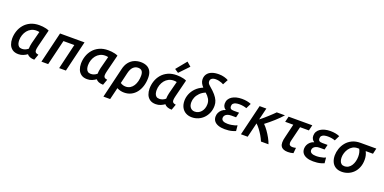

<svg xmlns="http://www.w3.org/2000/svg" viewBox="-10 -1831 6101 3052"><g transform="rotate(20 3040.5 -305.0)"><path d="M218 14Q156 14 117 -14Q78 -42 60.5 -87.5Q43 -133 43 -186Q43 -251 63.5 -313Q84 -375 126 -425Q168 -475 231.5 -504.5Q295 -534 379 -534Q408 -534 437.5 -531Q467 -528 495 -521Q523 -514 545 -503L473 -216Q468 -195 464.5 -176.5Q461 -158 461 -143Q461 -117 475 -104Q489 -91 523 -87L488 10Q441 9 411 -3.5Q381 -16 365 -38Q336 -17 299 -1.5Q262 14 218 14ZM245 -85Q270 -85 296 -94.5Q322 -104 347 -125Q347 -147 350.5 -172.5Q354 -198 360 -223L414 -431Q406 -434 390.5 -435.5Q375 -437 363 -437Q316 -437 277.5 -417.5Q239 -398 212.5 -364.5Q186 -331 171.5 -288.5Q157 -246 157 -200Q157 -171 164.5 -144.5Q172 -118 191 -101.5Q210 -85 245 -85Z M606 0 731 -522H1145L1020 0H906L1007 -427H823L720 0Z M1382 14Q1320 14 1281 -14Q1242 -42 1224.5 -87.5Q1207 -133 1207 -186Q1207 -251 1227.5 -313Q1248 -375 1290 -425Q1332 -475 1395.5 -504.5Q1459 -534 1543 -534Q1572 -534 1601.5 -531Q1631 -528 1659 -521Q1687 -514 1709 -503L1637 -216Q1632 -195 1628.5 -176.5Q1625 -158 1625 -143Q1625 -117 1639 -104Q1653 -91 1687 -87L1652 10Q1605 9 1575 -3.5Q1545 -16 1529 -38Q1500 -17 1463 -1.5Q1426 14 1382 14ZM1409 -85Q1434 -85 1460 -94.5Q1486 -104 1511 -125Q1511 -147 1514.5 -172.5Q1518 -198 1524 -223L1578 -431Q1570 -434 1554.5 -435.5Q1539 -437 1527 -437Q1480 -437 1441.5 -417.5Q1403 -398 1376.5 -364.5Q1350 -331 1335.5 -288.5Q1321 -246 1321 -200Q1321 -171 1328.5 -144.5Q1336 -118 1355 -101.5Q1374 -85 1409 -85Z M1722 185 1842 -317Q1859 -395 1897.5 -443Q1936 -491 1987.5 -512.5Q2039 -534 2096 -534Q2153 -534 2196.5 -514Q2240 -494 2264.5 -451Q2289 -408 2289 -339Q2289 -263 2269 -198.5Q2249 -134 2212 -86.5Q2175 -39 2123 -13Q2071 13 2006 13Q1974 13 1944 5.5Q1914 -2 1885 -17L1836 185ZM1998 -85Q2041 -85 2073.5 -105Q2106 -125 2128 -159.5Q2150 -194 2161 -238.5Q2172 -283 2172 -331Q2172 -384 2150.5 -409.5Q2129 -435 2085 -435Q2038 -435 2003 -401Q1968 -367 1951 -295L1908 -113Q1931 -98 1953 -91.5Q1975 -85 1998 -85Z M2542 14Q2480 14 2441 -14Q2402 -42 2384.5 -87.5Q2367 -133 2367 -186Q2367 -251 2387.5 -313Q2408 -375 2450 -425Q2492 -475 2555.5 -504.5Q2619 -534 2703 -534Q2732 -534 2761.5 -531Q2791 -528 2819 -521Q2847 -514 2869 -503L2797 -216Q2792 -195 2788.5 -176.5Q2785 -158 2785 -143Q2785 -117 2799 -104Q2813 -91 2847 -87L2812 10Q2765 9 2735 -3.5Q2705 -16 2689 -38Q2660 -17 2623 -1.5Q2586 14 2542 14ZM2569 -85Q2594 -85 2620 -94.5Q2646 -104 2671 -125Q2671 -147 2674.5 -172.5Q2678 -198 2684 -223L2738 -431Q2730 -434 2714.5 -435.5Q2699 -437 2687 -437Q2640 -437 2601.5 -417.5Q2563 -398 2536.5 -364.5Q2510 -331 2495.5 -288.5Q2481 -246 2481 -200Q2481 -171 2488.5 -144.5Q2496 -118 2515 -101.5Q2534 -85 2569 -85ZM2707 -575 2643 -618 2788 -795 2859 -734Z M3152 14Q3094 14 3049 -11Q3004 -36 2979 -83.5Q2954 -131 2954 -196Q2954 -252 2976.5 -308.5Q2999 -365 3046 -413.5Q3093 -462 3165 -492Q3139 -520 3123.5 -550.5Q3108 -581 3108 -615Q3108 -666 3134 -702.5Q3160 -739 3208.5 -758Q3257 -777 3327 -777Q3376 -777 3418 -765.5Q3460 -754 3489 -737L3442 -649Q3432 -656 3410.5 -664.5Q3389 -673 3362 -679Q3335 -685 3308 -685Q3265 -685 3241.5 -667.5Q3218 -650 3218 -621Q3218 -606 3222.5 -594Q3227 -582 3237 -570.5Q3247 -559 3264 -545Q3324 -495 3360.5 -452Q3397 -409 3414.5 -368Q3432 -327 3432 -282Q3432 -216 3409.5 -162Q3387 -108 3348.5 -68.5Q3310 -29 3259.5 -7.5Q3209 14 3152 14ZM3166 -87Q3197 -87 3224 -99.5Q3251 -112 3272 -136Q3293 -160 3305 -193.5Q3317 -227 3317 -268Q3317 -314 3294 -354Q3271 -394 3228 -431Q3172 -408 3135.5 -370.5Q3099 -333 3082 -291Q3065 -249 3065 -209Q3065 -150 3093 -118.5Q3121 -87 3166 -87Z M3708 13Q3647 13 3601 -3Q3555 -19 3530 -50.5Q3505 -82 3505 -128Q3505 -161 3518.5 -191Q3532 -221 3558.5 -245Q3585 -269 3623 -280Q3599 -293 3585.5 -317.5Q3572 -342 3572 -372Q3572 -411 3589 -441Q3606 -471 3637.5 -492Q3669 -513 3712 -524Q3755 -535 3807 -535Q3851 -535 3891 -527.5Q3931 -520 3962 -506L3919 -419Q3897 -428 3864 -434Q3831 -440 3797 -440Q3766 -440 3738.5 -433.5Q3711 -427 3694.5 -410.5Q3678 -394 3678 -365Q3678 -339 3693.5 -325.5Q3709 -312 3747 -312H3836L3816 -227H3736Q3696 -227 3669.5 -215.5Q3643 -204 3630.5 -185.5Q3618 -167 3618 -146Q3618 -114 3646 -98.5Q3674 -83 3723 -83Q3755 -83 3786.5 -88Q3818 -93 3844 -100.5Q3870 -108 3882 -115L3891 -21Q3867 -11 3837 -2.5Q3807 6 3774 9.5Q3741 13 3708 13Z M3981 0 4107 -522H4221L4172 -320Q4203 -344 4235.5 -372Q4268 -400 4298 -427.5Q4328 -455 4354 -479.5Q4380 -504 4397 -522H4536Q4512 -495 4480.5 -463Q4449 -431 4413 -399Q4377 -367 4340.5 -336.5Q4304 -306 4270 -281Q4305 -247 4340 -198Q4375 -149 4403.5 -97Q4432 -45 4447 0H4320Q4301 -46 4274 -92Q4247 -138 4216.5 -178Q4186 -218 4155 -247L4095 0Z M4775 10Q4735 10 4705 -1.5Q4675 -13 4658.5 -38.5Q4642 -64 4642 -105Q4642 -127 4646 -152.5Q4650 -178 4658 -206L4711 -427H4574L4597 -522H4998L4975 -427H4826L4768 -189Q4765 -178 4762.5 -165Q4760 -152 4760 -140Q4760 -114 4774.5 -101Q4789 -88 4818 -88Q4832 -88 4847 -90Q4862 -92 4877 -96L4868 -3Q4845 4 4821.5 7Q4798 10 4775 10Z M5205 13Q5144 13 5098 -3Q5052 -19 5027 -50.5Q5002 -82 5002 -128Q5002 -161 5015.5 -191Q5029 -221 5055.5 -245Q5082 -269 5120 -280Q5096 -293 5082.5 -317.5Q5069 -342 5069 -372Q5069 -411 5086 -441Q5103 -471 5134.5 -492Q5166 -513 5209 -524Q5252 -535 5304 -535Q5348 -535 5388 -527.5Q5428 -520 5459 -506L5416 -419Q5394 -428 5361 -434Q5328 -440 5294 -440Q5263 -440 5235.5 -433.5Q5208 -427 5191.5 -410.5Q5175 -394 5175 -365Q5175 -339 5190.5 -325.5Q5206 -312 5244 -312H5333L5313 -227H5233Q5193 -227 5166.5 -215.5Q5140 -204 5127.5 -185.5Q5115 -167 5115 -146Q5115 -114 5143 -98.5Q5171 -83 5220 -83Q5252 -83 5283.5 -88Q5315 -93 5341 -100.5Q5367 -108 5379 -115L5388 -21Q5364 -11 5334 -2.5Q5304 6 5271 9.5Q5238 13 5205 13Z M5689 13Q5625 13 5582 -14Q5539 -41 5518 -88Q5497 -135 5497 -196Q5497 -252 5516.5 -310Q5536 -368 5575 -416Q5614 -464 5673.5 -493Q5733 -522 5814 -522H6081L6059 -427H5936Q5953 -394 5960.5 -361Q5968 -328 5968 -292Q5968 -218 5944.5 -160.5Q5921 -103 5881.5 -64.5Q5842 -26 5792 -6.5Q5742 13 5689 13ZM5697 -85Q5737 -85 5766.5 -103.5Q5796 -122 5815.5 -153.5Q5835 -185 5845 -224Q5855 -263 5855 -305Q5855 -339 5848 -370Q5841 -401 5826 -427H5800Q5753 -427 5717.5 -406Q5682 -385 5658.5 -352Q5635 -319 5622.5 -280Q5610 -241 5610 -204Q5610 -171 5618.5 -144Q5627 -117 5646.5 -101Q5666 -85 5697 -85Z"/></g></svg>

Font: Ubuntu Sans SemiBold
Style: Italic
Weight: 600
Italic angle: -13.5°
Designer: Dalton Maag Ltd
Foundry: Dalton Maag Ltd
Version: Version 1.006